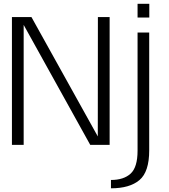

<svg xmlns="http://www.w3.org/2000/svg" viewBox="-20 -765 893 1014"><path d="M43 0H105V-633.5L456.5 0H559V-675H497L496.5 -44.5L146 -675H43ZM566 229.5Q665 229.5 716.5 186Q768 142.5 768 29V-593H706.5V31Q706.5 118 670 151.8Q633.5 185.5 566 185.5ZM706.5 -745V-672.5H768.5V-745Z"/></svg>

Font: Anybody Light
Style: Regular
Weight: 300
Designer: Tyler Finck
Foundry: Etcetera Type Company
Version: Version 1.111; ttfautohint (v1.8.4)